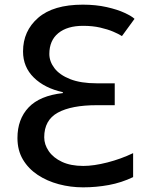

<svg xmlns="http://www.w3.org/2000/svg" viewBox="-20 -793 658 825"><path d="M337 12Q283 12 232.5 -1.5Q182 -15 142 -41.5Q102 -68 78.5 -107.5Q55 -147 55 -200Q55 -281 103 -331.5Q151 -382 250 -393V-397Q172 -414 125.5 -459.5Q79 -505 79 -572Q79 -660 144 -716.5Q209 -773 336 -773Q392 -773 438.5 -762.5Q485 -752 516 -737.5Q547 -723 558 -712L504 -638Q490 -647 466.5 -657Q443 -667 410.5 -674.5Q378 -682 337 -682Q269 -682 230.5 -650.5Q192 -619 192 -561Q192 -529 214 -500Q236 -471 281.5 -453Q327 -435 396 -435H473V-341H396Q287 -341 228.5 -309Q170 -277 170 -203Q170 -172 189.5 -143.5Q209 -115 246.5 -97.5Q284 -80 338 -80Q383 -80 441.5 -95Q500 -110 552 -135V-32Q502 -8 447.5 2Q393 12 337 12Z"/></svg>

Font: Menbere
Style: Regular
Weight: 400
Designer: Aleme Tadesse
Foundry: Sorkin Type Co
Version: Version 1.000